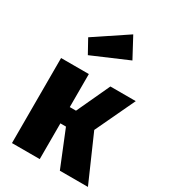

<svg xmlns="http://www.w3.org/2000/svg" viewBox="-203 -941 924 1042"><g transform="rotate(30 259.5 -420.0)"><path d="M511 -533 394 -285 519 0H343L252 -224H217V0H43V-533H217V-326H256L352 -533ZM318 -840 385 -715 161 -619 114 -704Z"/></g></svg>

Font: Fira Sans Condensed ExtraBold
Style: Regular
Weight: 800
Width: 3
Designer: Carrois Corporate & Edenspiekermann AG
Foundry: Carrois Corporate GbR & Edenspiekermann AG
Version: Version 4.203